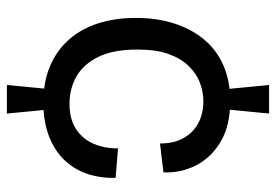

<svg xmlns="http://www.w3.org/2000/svg" viewBox="-142 -602 802 558"><g transform="rotate(90 259.0 -323.0)"><path d="M239 -580 227 -704H310L298 -580ZM227 58 239 -67H298L310 58ZM278 -48Q218 -48 172 -67.5Q126 -87 94.5 -123Q63 -159 47.5 -208.5Q32 -258 32 -317Q32 -376 47.5 -426Q63 -476 93.5 -513.5Q124 -551 169.5 -571Q215 -591 274 -591Q345 -591 391.5 -563.5Q438 -536 460.5 -492Q483 -448 481 -397L397 -387Q397 -428 381 -456Q365 -484 337.5 -498.5Q310 -513 274 -513Q247 -513 220.5 -503Q194 -493 172 -470.5Q150 -448 137 -412Q124 -376 124 -321Q124 -251 145.5 -207.5Q167 -164 202.5 -144Q238 -124 281 -124Q327 -124 356 -143.5Q385 -163 398.5 -195.5Q412 -228 411 -265L497 -258Q498 -212 484.5 -173.5Q471 -135 443 -107Q415 -79 373.5 -63.5Q332 -48 278 -48Z"/></g></svg>

Font: Bricolage Grotesque 96pt
Style: Regular
Weight: 400
Version: Version 1.001;gftools[0.9.33.dev8+g029e19f]